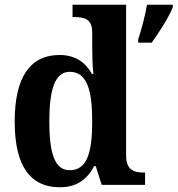

<svg xmlns="http://www.w3.org/2000/svg" viewBox="-20 -780 749 810"><path d="M232 10C305 10 348 -24 377 -79H384L409 0H592V-52H587C545 -52 512 -63 512 -124V-760H286V-708H293C334 -708 369 -701 369 -645V-585C369 -551 370 -503 374 -468H368C342 -514 301 -548 231 -548C111 -548 42 -460 42 -267C42 -75 111 10 232 10ZM563 -613V-600H620C651 -643 693 -708 709 -750V-760H600C593 -715 576 -654 563 -613ZM274 -62C212 -62 188 -130 188 -268C188 -402 212 -477 274 -477C346 -477 369 -402 369 -269C369 -132 346 -62 274 -62Z"/></svg>

Font: Noto Serif Tamil SemiCondensed
Style: Bold
Weight: 700
Width: 4
Designer: Indian Type Foundry, Tom Grace, and the Monotype Design Team
Foundry: Monotype Imaging Inc.
Version: Version 2.004